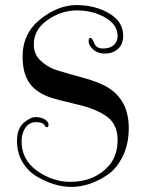

<svg xmlns="http://www.w3.org/2000/svg" viewBox="-20 -727 575 756"><path d="M179 -343Q123 -362 96 -400Q69 -438 69 -504Q69 -596 139 -651.5Q209 -707 281.5 -707Q354 -707 409.5 -674.5Q465 -642 465 -586Q465 -552 444 -534Q423 -516 393.5 -516Q364 -516 346.5 -532.5Q329 -549 329 -563.5Q329 -578 334.5 -578Q340 -578 344 -571.5Q348 -565 351 -557Q359 -536 385.5 -536Q412 -536 427.5 -549Q443 -562 443 -586Q443 -630 394 -658Q345 -686 283 -686Q221 -686 167 -648Q113 -610 113 -552Q113 -513 140.5 -487.5Q168 -462 202.5 -451Q237 -440 292.5 -425Q348 -410 379 -396Q487 -348 487 -223Q487 -160 463.5 -112Q440 -64 404 -39Q333 9 261 9Q195 9 125 -32Q91 -52 69 -88Q47 -124 47 -172.5Q47 -221 73.5 -243.5Q100 -266 120.5 -266Q141 -266 156 -257Q171 -248 171 -237Q171 -226 166 -226Q161 -226 158.5 -229Q156 -232 154 -236Q147 -246 121.5 -246Q96 -246 80.5 -224.5Q65 -203 65 -170Q65 -98 126 -54.5Q187 -11 257 -11Q353 -11 410 -76Q443 -115 443 -176Q443 -237 401.5 -267.5Q360 -298 285 -315.5Q210 -333 179 -343Z"/></svg>

Font: Spirax
Style: Regular
Weight: 400
Designer: Brenda Gallo (gbrenda1987@gmail.com)
Foundry: Brenda Gallo
Version: Version 1.002